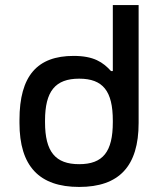

<svg xmlns="http://www.w3.org/2000/svg" viewBox="-20 -730 640 759"><path d="M57 -256V-244C57 -73 135 9 293 9C451 9 528 -73 528 -244V-710H426V-449H419C387 -484 351 -509 271 -509C128 -509 57 -431 57 -256ZM158 -247V-253C158 -370 199 -419 293 -419C387 -419 426 -370 426 -253V-247C426 -130 387 -81 293 -81C199 -81 158 -130 158 -247Z"/></svg>

Font: LT Wave Mono Medium
Style: Regular
Weight: 500
Designer: Daniel Lyons
Version: Version 2.5 (Glyphs App)